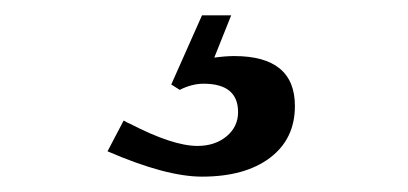

<svg xmlns="http://www.w3.org/2000/svg" viewBox="-20 -20 531 250"><path d="M243 0H281L259 55Q274 53 285 53Q364 53 364 118Q364 161 331.5 185.5Q299 210 243 210Q196 210 120 177L141 137L143 138Q148 141 149 141Q205 170 237 170Q260 170 275 157.5Q290 145 290 126Q290 89 245 89Q230 89 214 97L203 90Z"/></svg>

Font: Almarai
Style: Regular
Weight: 400
Designer: Boutros International 2019
Foundry: Created by Boutros International 2019
Version: Version 1.10